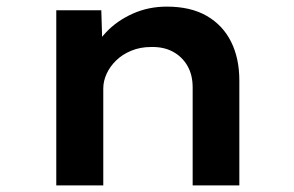

<svg xmlns="http://www.w3.org/2000/svg" viewBox="-20 -560 889 580"><path d="M150 0V-529H286L290 -399L254 -389Q269 -429 301 -463Q333 -497 380.5 -518.5Q428 -540 484 -540Q556 -540 604.5 -512Q653 -484 678 -434Q703 -384 703 -317V0H562V-296Q562 -334 546 -361.5Q530 -389 502 -404Q474 -419 436 -418Q404 -418 377 -407Q350 -396 331 -377.5Q312 -359 302 -337Q292 -315 292 -293V0H222Q192 0 174 0Q156 0 150 0Z"/></svg>

Font: Lexend Giga SemiBold
Style: Regular
Weight: 600
Designer: Bonnie Shaver-Troup, Thomas Jockin
Foundry: Lexend
Version: Version 1.007